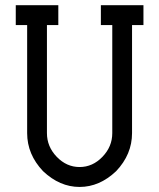

<svg xmlns="http://www.w3.org/2000/svg" viewBox="-20 -719 621 749"><path d="M290.5 10.3Q212.9 10.3 147.9 -51.3Q85.9 -116.7 85.9 -199.7V-621.1H41.5V-698.7H207.5V-621.1H163.1V-199.7Q163.1 -147 201.4 -107.2Q239.7 -67.4 290.5 -67.4Q341.3 -67.4 379.6 -107.2Q418 -147 418 -199.7V-621.1H373.5V-698.7H539.6V-621.1H495.1V-199.7Q495.1 -116.7 433.1 -51.3Q368.2 10.3 290.5 10.3Z"/></svg>

Font: Turpis
Style: Regular
Weight: 400
Designer: GGBotNet
Foundry: f0n7
Version: 1.00